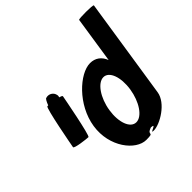

<svg xmlns="http://www.w3.org/2000/svg" viewBox="-201 -966 1150 1150"><g transform="rotate(-45 374.5 -391.0)"><path d="M60 -272C58 -260 155 -249 168 -249C180 -249 231 -518 233 -530C234 -534 226 -538 213 -541C215 -548 216 -556 213 -564C207 -588 180 -602 156 -594C150 -594 141 -578 132 -554H125C112 -554 62 -284 60 -272Z M237 -274C213 -118 314 8 402 8C479 8 415 -6 474 -26C527 -23 430 0 473 0C526 0 639 -66 651 -146L749 -784C750 -792 626 -792 625 -785L580 -490C564 -532 532 -556 488 -556C400 -556 261 -430 237 -274ZM371 -274C385 -366 437 -440 485 -440C534 -440 561 -366 547 -274C533 -184 484 -109 434 -109C384 -109 357 -184 371 -274Z"/></g></svg>

Font: Ampere
Style: UltCndIta
Weight: 400
Version: Version 1